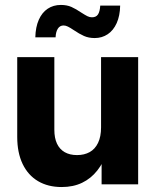

<svg xmlns="http://www.w3.org/2000/svg" viewBox="-20 -747 630 778"><path d="M49.8 -192.4V-515.6H200.2V-221.1Q200.2 -187.8 210.9 -164.9Q221.7 -142.1 242.3 -130.3Q262.9 -118.6 292.1 -118.6Q321.5 -118.6 343.4 -130.7Q365.2 -142.8 377.3 -168Q389.5 -193.2 389.5 -230.9V-515.6H539.8V0H391.7V-135.3H416.3Q399.7 -88.5 374.2 -56.1Q348.7 -23.7 312.7 -6.4Q276.7 10.9 229.9 10.9Q174.6 10.9 134.1 -13Q93.7 -36.9 71.7 -82.6Q49.8 -128.3 49.8 -192.4ZM278.8 -625Q264.4 -634.7 255.2 -639.2Q246 -643.8 237.6 -643.8Q222.7 -643.8 214.4 -630.9Q206.2 -618.1 205.2 -595.7H123.1Q124.1 -637.3 137.2 -666.8Q150.2 -696.3 173.2 -711.6Q196.2 -727 226.7 -727Q251.2 -727 269.6 -718.8Q288 -710.6 309.8 -695.7Q325.4 -685.7 334.3 -681.3Q343.2 -676.9 352.6 -676.9Q369.3 -676.9 377 -688.4Q384.7 -699.9 386.2 -724.4H466.9Q466.2 -683 452.8 -653.3Q439.5 -623.6 416.3 -608.2Q393.2 -592.8 363.8 -592.8Q339.3 -592.8 320.4 -601.2Q301.5 -609.6 278.8 -625Z"/></svg>

Font: Intratopia Thin
Style: Regular
Weight: 100
Designer: Rasmus Andersson
Foundry: rsms
Version: Version 3.000;Glyphs 3.2.3 (3260)